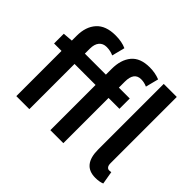

<svg xmlns="http://www.w3.org/2000/svg" viewBox="-156 -953 1201 1201"><g transform="rotate(45 444.0 -353.0)"><path d="M394 0V-399.9H208V0H92.8V-399.9H26.9V-485.8L92.8 -491.2V-534.2Q92.8 -613.8 135 -660.9Q177.2 -708 263.2 -708Q320.3 -708 358.9 -689.9L336.9 -604Q308.6 -617.2 274.9 -617.2Q243.7 -617.2 225.8 -595.9Q208 -574.7 208 -534.2V-491.2H394V-542Q394 -623 433.3 -670.4Q472.7 -717.8 556.2 -717.8Q604.5 -717.8 646 -701.2L624 -615.2Q598.1 -627 570.8 -627Q508.8 -627 508.8 -543.9V-491.2H605V-399.9H508.8V0ZM803.2 12.2Q690.9 12.2 690.9 -126V-706.1H806.2V-120.1Q806.2 -100.6 813.5 -91.3Q820.8 -82 831.1 -82Q840.3 -82 849.1 -84L863.8 2Q838.9 12.2 803.2 12.2Z"/></g></svg>

Font: Toshiba Sans Medium
Style: Regular
Weight: 500
Designer: Paul D. Hunt
Foundry: Toshiba Corporation
Version: Version 2.020;PS 2.0;hotconv 1.0.86;makeotf.lib2.5.63406